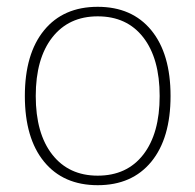

<svg xmlns="http://www.w3.org/2000/svg" viewBox="-20 -532 574 564"><path d="M267 12Q166 12 109.5 -57Q53 -126 53 -250Q53 -374 109.5 -443Q166 -512 267 -512Q368 -512 424.5 -443Q481 -374 481 -250Q481 -126 424.5 -57Q368 12 267 12ZM267 -16Q353 -16 401 -78Q449 -140 449 -250Q449 -360 401 -422Q353 -484 267 -484Q182 -484 133.5 -422Q85 -360 85 -250Q85 -140 133.5 -78Q182 -16 267 -16Z"/></svg>

Font: Arima Thin
Style: Regular
Weight: 100
Designer: Joana Correia and Natanael Gama
Foundry: NDISCOVER
Version: Version 1.101;gftools[0.9.23]